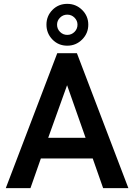

<svg xmlns="http://www.w3.org/2000/svg" viewBox="-20 -976 696 996"><path d="M10 0 277 -700H379L646 0H515L461 -154H192L138 0ZM230 -261H424L328 -534ZM329 -739Q283 -739 252 -771Q221 -803 221 -848Q221 -893 252 -924.5Q283 -956 329 -956Q374 -956 406 -924.5Q438 -893 438 -848Q438 -803 406 -771Q374 -739 329 -739ZM329 -795Q351 -795 366.5 -810.5Q382 -826 382 -848Q382 -869 366.5 -884.5Q351 -900 329 -900Q307 -900 291.5 -884.5Q276 -869 276 -848Q276 -826 291.5 -810.5Q307 -795 329 -795Z"/></svg>

Font: Zen Kaku Gothic New
Style: Bold
Weight: 700
Designer: Yoshimichi Ohira
Foundry: Positype
Version: Version 1.002